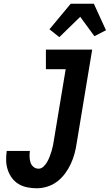

<svg xmlns="http://www.w3.org/2000/svg" viewBox="-20 -1001 588 1029"><path d="M177 8Q151 8 126 3Q101 -2 80 -14.5Q59 -27 44.5 -46.5Q30 -66 22 -89.5Q14 -113 13 -139Q12 -165 16 -191V-192H140Q138 -176 138.5 -160.5Q139 -145 143.5 -130.5Q148 -116 159.5 -106.5Q171 -97 187 -97Q202 -97 214 -109Q226 -121 233.5 -134.5Q241 -148 246.5 -162.5Q252 -177 256.5 -192Q261 -207 264 -221.5Q267 -236 269 -251L332 -630H226V-735H474L391 -234Q387 -206 379.5 -178Q372 -150 359.5 -123Q347 -96 329 -71.5Q311 -47 287 -28.5Q263 -10 234 -1Q205 8 177 8ZM298 -802 245 -844 359 -981H483L548 -839L486 -807L410 -911Z"/></svg>

Font: Iosevka Term Curly XBd Obl
Style: Regular
Weight: 800
Italic angle: -9°
Designer: Belleve Invis
Foundry: Belleve Invis
Version: Version 32.3.0